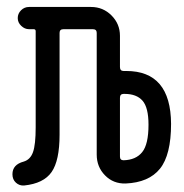

<svg xmlns="http://www.w3.org/2000/svg" viewBox="-20 -540 540 565"><path d="M333 -252V-79.1Q333 -68.4 343.8 -68.4Q379.9 -69.3 398.4 -92.3Q417 -115.2 417 -172.9Q417 -223.6 399.4 -243.7Q381.8 -263.7 346.7 -263.7H343.8Q333 -263.7 333 -252ZM50.8 5.9Q37.1 6.8 26.9 -2.4Q16.6 -11.7 16.6 -27.3Q16.6 -55.7 49.8 -64.5Q69.3 -70.3 77.1 -92.3Q85 -114.3 85 -165V-448.2Q85 -454.1 79.1 -454.1H65.4Q52.7 -454.1 42.5 -463.9Q32.2 -473.6 32.2 -486.8Q32.2 -500 42 -509.8Q51.8 -519.5 65.4 -519.5H248Q283.2 -519.5 308.1 -494.6Q333 -469.7 333 -434.6V-342.8Q333 -331.1 343.8 -331.1H351.6Q482.4 -331.1 483.4 -175.8Q483.4 -84 450.7 -43.5Q418 -2.9 349.6 0Q313.5 1 289.1 -23.9Q264.6 -48.8 264.6 -85V-443.4Q264.6 -454.1 252.9 -454.1H167Q155.3 -454.1 155.3 -443.4V-143.6Q155.3 -67.4 131.8 -33.7Q108.4 0 50.8 5.9Z"/></svg>

Font: Rounded-X Mgen+ 2m regular
Style: Regular
Weight: 400
Designer: [Source Han Sans]
Ryoko NISHIZUKA  (kana & ideographs); Paul D. Hunt (Latin, Greek & Cyrillic); Wenlong ZHANG  (bopomofo
Version: Version 1.059.20150602